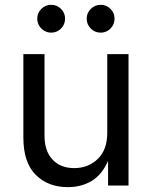

<svg xmlns="http://www.w3.org/2000/svg" viewBox="-20 -771 631 798"><path d="M262.2 6.8Q179.7 6.8 128.4 -44.4Q77.1 -95.7 77.1 -199.2V-545.9H165V-206.5Q165 -143.6 198.2 -107.9Q231.4 -72.3 288.6 -72.3Q347.2 -72.3 386.5 -110.6Q425.8 -148.9 425.8 -218.8V-545.9H514.2V0H429.2V-102.1Q402.3 -42.5 359.1 -17.8Q315.9 6.8 262.2 6.8ZM192.9 -635.3Q168.9 -635.3 151.9 -652.3Q134.8 -669.4 134.8 -693.4Q134.8 -717.3 151.9 -734.1Q168.9 -751 192.9 -751Q216.8 -751 233.6 -734.1Q250.5 -717.3 250.5 -693.4Q250.5 -669.4 233.6 -652.3Q216.8 -635.3 192.9 -635.3ZM398.4 -635.3Q374.5 -635.3 357.4 -652.3Q340.3 -669.4 340.3 -693.4Q340.3 -717.3 357.4 -734.1Q374.5 -751 398.4 -751Q422.4 -751 439.2 -734.1Q456.1 -717.3 456.1 -693.4Q456.1 -669.4 439.2 -652.3Q422.4 -635.3 398.4 -635.3Z"/></svg>

Font: Inter-Regular
Style: Regular
Weight: 400
Designer: Rasmus Andersson
Foundry: rsms
Version: Version 4.000;git-a52131595